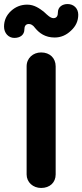

<svg xmlns="http://www.w3.org/2000/svg" viewBox="-52 -916 408 952"><path d="M219 -730C249 -730 276 -741 300 -764C324 -786 336 -812 336 -843C336 -874 314 -896 283 -896C258 -896 235 -882 235 -854C235 -842 232 -826 213 -826C198 -826 182 -842 165 -858C144 -874 118 -893 83 -893C53 -893 26 -883 3 -862C-20 -841 -32 -815 -32 -784C-32 -752 -10 -728 19 -728C47 -728 69 -742 69 -771C69 -784 74 -797 91 -797C100 -797 111 -793 123 -776C143 -752 172 -730 219 -730ZM152 16C195 16 224 -11 224 -51V-587C224 -628 195 -656 152 -656C112 -656 80 -628 80 -587V-51C80 -12 112 16 152 16Z"/></svg>

Font: Dongle
Style: Bold
Weight: 700
Designer: Yanghee Ryu
Foundry: Yanghee Ryu
Version: Version 2.000